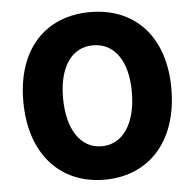

<svg xmlns="http://www.w3.org/2000/svg" viewBox="-54 -812 894 881"><g transform="rotate(-5 393.0 -372.0)"><path d="M393 14C596 14 734 -132 734 -376C734 -619 596 -758 393 -758C190 -758 52 -620 52 -376C52 -132 190 14 393 14ZM393 -140C295 -140 235 -232 235 -376C235 -520 295 -605 393 -605C491 -605 552 -520 552 -376C552 -232 491 -140 393 -140Z"/></g></svg>

Font: Noto Sans JP Black
Style: Regular
Weight: 900
Designer: Ryoko NISHIZUKA 西塚涼子 (kana, bopomofo & ideographs); Paul D. Hunt (Latin, Greek & Cyrillic); Sandoll Communications 산돌커뮤니
Foundry: Adobe
Version: Version 2.002;hotconv 1.0.116;makeotfexe 2.5.65601